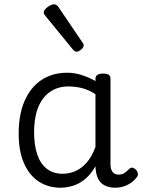

<svg xmlns="http://www.w3.org/2000/svg" viewBox="-20 -858 664 895"><path d="M262 17Q205 17 161 -11.5Q117 -40 92 -96.5Q67 -153 67 -236Q67 -287 76.5 -330.5Q86 -374 105 -409Q124 -444 151.5 -468.5Q179 -493 214.5 -506Q250 -519 294 -519Q327 -519 360 -508.5Q393 -498 425 -480V-491Q425 -503 434 -509Q443 -515 460 -515Q478 -515 486.5 -509.5Q495 -504 495 -492V-93Q495 -77 499.5 -66Q504 -55 512.5 -49.5Q521 -44 532 -44Q543 -44 551 -47Q559 -50 567 -56.5Q575 -63 584 -72Q591 -78 598.5 -76Q606 -74 614 -67Q621 -59 622.5 -50Q624 -41 619 -34Q608 -18 591.5 -6.5Q575 5 556 11Q537 17 518 17Q497 17 480.5 11.5Q464 6 452.5 -4.5Q441 -15 434.5 -31Q428 -47 426 -67Q426 -70 425.5 -74.5Q425 -79 425 -83Q402 -43 374 -21Q346 1 317 9Q288 17 262 17ZM139 -240Q139 -182 153.5 -138.5Q168 -95 198 -71.5Q228 -48 272 -48Q302 -48 330.5 -60Q359 -72 383.5 -99.5Q408 -127 425 -173V-419Q392 -440 361.5 -447.5Q331 -455 298 -455Q269 -455 244.5 -446Q220 -437 200.5 -420Q181 -403 167 -377Q153 -351 146 -317Q139 -283 139 -240ZM337 -617Q333 -617 329 -619Q325 -621 320 -627L194 -781Q188 -788 186 -791.5Q184 -795 184 -801Q184 -808 192.5 -817Q201 -826 212 -832Q223 -838 232 -838Q243 -838 252 -826L365 -659Q369 -654 369.5 -651Q370 -648 370 -645Q370 -637 358 -627Q346 -617 337 -617Z"/></svg>

Font: Playwrite BE WAL Light
Style: Regular
Weight: 300
Version: Version 1.002